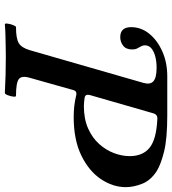

<svg xmlns="http://www.w3.org/2000/svg" viewBox="21 -727 710 792"><g transform="rotate(90 376.0 -331.0)"><path d="M80 4Q76 4 77.5 -7.5Q79 -19 83.5 -30.5Q88 -42 92 -42Q139 -42 158 -53.5Q177 -65 187 -99L322 -568Q330 -596 315 -609Q300 -622 259 -622Q234 -622 213 -616.5Q192 -611 179.5 -600.5Q167 -590 167 -574Q167 -566 170 -560Q173 -554 177 -547Q184 -537 184 -521Q184 -496 168.5 -484Q153 -472 133 -472Q92 -472 92 -517Q92 -558 119 -591.5Q146 -625 192 -645.5Q238 -666 295 -666H455Q552 -666 604.5 -653Q657 -640 685 -623Q724 -598 738 -562.5Q752 -527 752 -495Q752 -442 719 -392.5Q686 -343 621.5 -311.5Q557 -280 463 -280Q438 -280 416.5 -282.5Q395 -285 370 -291Q356 -293 352 -280L301 -99Q291 -65 306.5 -53.5Q322 -42 375 -42Q380 -42 378.5 -30.5Q377 -19 372.5 -7.5Q368 4 363 4Q328 2 290 1Q252 0 217 0Q196 0 173 0.5Q150 1 127 1.5Q104 2 80 4ZM417 -322Q471 -322 510 -339.5Q549 -357 574 -385Q599 -413 611.5 -446Q624 -479 624 -511Q624 -565 589.5 -593Q555 -621 472 -625Q452 -627 447 -607L373 -350Q366 -327 384 -325Q391 -324 399 -323Q407 -322 417 -322Z"/></g></svg>

Font: Junicode VF
Style: Italic
Weight: 400
Italic angle: -11°
Designer: Peter S. Baker
Version: Version 2.209